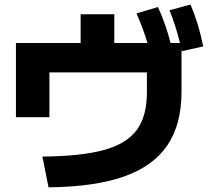

<svg xmlns="http://www.w3.org/2000/svg" viewBox="-20 -800 904 829"><path d="M614.3 -401.4V-487.3H193.4V-293.9H48.8V-614.3H328.1V-738.3H473.6V-614.3H616.7Q598.1 -677.2 569.3 -742.2L662.1 -769.5Q696.8 -693.8 716.3 -614.3H757.3Q739.3 -687 711.9 -755.9L802.7 -780.3Q820.8 -737.3 834 -693.8Q847.2 -650.4 857.4 -599.6L765.6 -579.1L763.7 -587.9V-401.4Q763.2 -261.7 702.1 -171.9Q641.1 -82 514.6 -37.6Q388.2 6.8 189.5 8.8L163.1 -124Q332 -125.5 429.7 -152.6Q527.3 -179.7 570.8 -239.3Q614.3 -298.8 614.3 -401.4Z"/></svg>

Font: Pretendard GOV ExtraBold
Style: Regular
Weight: 800
Designer: Base glyphs from Inter by Rasmus Andersson; Hangeul glyphs from Noto Sans CJK(Source Han Sans) by Jang Soo-young and Kan
Foundry: Kil Hyung-jin
Version: Version 1.309